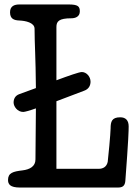

<svg xmlns="http://www.w3.org/2000/svg" viewBox="-20 -841 626 861"><path d="M81 -77C39 -72 16 -66 16 -34C16 -15 25 0 70 0H509C529 0 540 -7 542 -29C556 -213 557 -256 557 -274C557 -302 543 -315 519 -315C481 -315 476 -295 476 -265C476 -245 465 -127 463 -115C458 -92 441 -84 423 -84H233V-387L357 -434C380 -442 386 -460 386 -475C386 -497 368 -518 347 -518C335 -518 287 -501 233 -481V-720C233 -745 244 -759 300 -759C316 -759 338 -765 338 -790C338 -813 329 -821 287 -821H67C45 -821 25 -814 25 -786C25 -757 42 -750 67 -749C93 -748 135 -740 135 -712C135 -644 140 -585 141 -446L67 -419C47 -412 41 -396 41 -381C41 -364 58 -339 84 -339C91 -339 113 -345 141 -355C140 -254 139 -151 139 -126C139 -95 114 -81 81 -77Z"/></svg>

Font: Life Savers
Style: ExtraBold
Weight: 800
Designer: Pablo Impallari, Rodrigo Fuenzalida, Brenda Gallo
Foundry: Pablo Impallari, Rodrigo Fuenzalida, Brenda Gallo
Version: Version 3.000